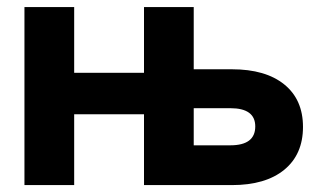

<svg xmlns="http://www.w3.org/2000/svg" viewBox="-20 -536 926 556"><path d="M50.8 0V-515.6H194.8V-325.2H397V-515.6H541V-335.4H651.4Q749 -335.4 803.2 -291.5Q857.4 -247.6 857.4 -168.5Q857.4 -88.9 803.2 -44.4Q749 0 651.4 0H397V-205.1H194.8V0ZM541 -115.2H647Q719.2 -115.2 719.2 -169.9Q719.2 -222.7 647 -222.7H541Z"/></svg>

Font: Inter Display
Style: Bold
Weight: 700
Designer: Rasmus Andersson
Foundry: rsms
Version: Version 4.001;git-9221beed3